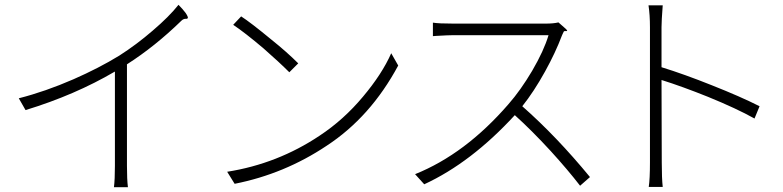

<svg xmlns="http://www.w3.org/2000/svg" viewBox="-20 -769 3252 797"><path d="M453 8Q457 -24 457 -80V-472Q292 -375 86 -312L58 -361Q168 -389 285 -440Q390 -486 475 -538Q547 -584 614 -642Q682 -700 721 -749Q737 -733 750 -716Q763 -697 759 -693Q756 -690 751 -691Q741 -691 733 -683Q623 -576 507 -502V-291V-80Q507 -24 511 8Z M954 -6 923 -56Q1132 -89 1307 -206Q1407 -272 1487 -368Q1566 -462 1604 -548L1633 -497Q1518 -283 1336 -164Q1161 -47 954 -6ZM1181 -469Q1139 -511 1074 -568Q996 -634 948 -666L981 -701Q1020 -676 1106 -605Q1171 -553 1218 -506Z M2388 2Q2337 -64 2266 -142Q2187 -228 2117 -291Q1936 -94 1741 -4L1703 -46Q1912 -130 2091 -337Q2141 -394 2189 -475Q2238 -559 2257 -623H2060H1863Q1842 -623 1791 -620Q1778 -619 1777 -619V-675Q1801 -671 1863 -671H2244Q2278 -671 2298 -676Q2300 -674 2305 -670Q2336 -644 2334.5 -641.5Q2333 -639 2328 -640Q2322 -641 2320 -637.5Q2318 -634 2315 -627Q2313 -622 2312 -620Q2286 -551 2243 -473Q2196 -388 2148 -328Q2291 -202 2429 -34Z M2673 7Q2678 -26 2678 -95V-375V-656Q2678 -707 2672 -747H2731Q2726 -682 2726 -656V-490Q2820 -461 2935 -415Q3054 -368 3133 -328L3112 -277Q3039 -318 2919 -367Q2812 -410 2726 -437L2727 -95Q2727 -29 2731 7Z"/></svg>

Font: GenSekiGothic TW L
Style: Regular
Weight: 300
Version: Version 1.501;PS 1;hotconv 16.6.51;makeotf.lib2.5.65220